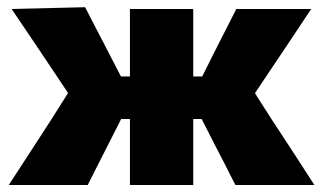

<svg xmlns="http://www.w3.org/2000/svg" viewBox="-20 -526 919 546"><path d="M5 0Q35 -46 65.5 -93Q95.5 -139.5 125.5 -185.5L173.5 -261.5L135.5 -318.5Q105 -364 74.5 -409.5Q44 -454.5 13 -500.5L222 -505.5L288 -378L324 -308.5H349.5V-500.5H529.5V-308.5H555L589 -376.5Q605 -407.5 620.5 -438.5Q636 -469.5 652 -500.5H865Q834.5 -454.5 804.5 -409.5Q774 -364.5 743.5 -318.5L705 -261L752.5 -186.5Q782.5 -140.5 813.5 -93.5Q844 -46 874 0H649.5Q634 -29.5 620 -58Q605.5 -86 590.5 -115L553.5 -187.5H529.5V0H349.5V-187.5H324.5L287.5 -114.5Q273 -86 258.5 -57.5Q244 -29 229.5 0Z"/></svg>

Font: Heraclito ExtraBold
Style: Regular
Weight: 800
Designer: Kostas Bartsokas (font) & Cristiano Sobral (main changes)
Foundry: Kostas Bartsokas (font) & Cristiano Sobral (main changes)
Version: Version 1.00;July 8, 2020;FontCreator 13.0.0.2655 64-bit